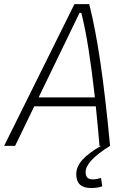

<svg xmlns="http://www.w3.org/2000/svg" viewBox="-32 -714 638 940"><path d="M413.1 206.5Q341.3 206.5 341.3 138.7Q341.3 102.5 370.8 69.1Q400.4 35.6 462.9 0H455.1Q446.3 -105 437 -193.4H135.7L42 0H-11.7L332.5 -693.8H404.8Q434.6 -577.1 459.5 -408.4Q484.4 -239.7 506.8 0Q445.3 38.6 416.3 70.1Q387.2 101.6 387.2 128.9Q387.2 164.1 420.9 164.1Q433.6 164.1 444.3 161.9Q455.1 159.7 462.4 157.2L468.8 197.8Q447.8 206.5 413.1 206.5ZM157.2 -237.3H432.6Q417.5 -372.1 401.4 -473.6Q385.3 -575.2 366.2 -650.9H357.4Z"/></svg>

Font: Cascadia Mono ExtraLight
Style: Italic
Weight: 200
Italic angle: -10°
Monospace: yes
Designer: Aaron Bell
Foundry: Saja Typeworks
Version: Version 2404.023; ttfautohint (v1.8.4)